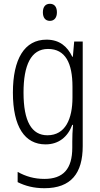

<svg xmlns="http://www.w3.org/2000/svg" viewBox="-20 -751 529 1012"><path d="M243 -731C218 -731 206 -713 206 -686C206 -658 219 -641 243 -641C266 -641 280 -658 280 -686C280 -713 268 -731 243 -731ZM225 -542C109 -542 48 -440 48 -263C48 -82 111 10 220 10C289 10 337 -29 361 -93H365C362 -60 361 -31 361 -4V27C361 140 313 192 214 192C161 192 116 179 73 155V209C113 229 158 241 214 241C355 241 416 162 416 19V-532H371L364 -452H361C335 -506 294 -542 225 -542ZM233 -493C325 -493 362 -418 362 -294V-237C362 -125 325 -38 230 -38C147 -38 104 -111 104 -263C104 -407 143 -493 233 -493Z"/></svg>

Font: Noto Sans Thai Cond Light
Style: Regular
Weight: 300
Width: 3
Designer: Monotype Design Team
Foundry: Monotype Imaging Inc.
Version: Version 2.002